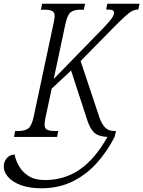

<svg xmlns="http://www.w3.org/2000/svg" viewBox="-72 -734 768 1029"><path d="M3 0 9 -32H28Q61 -32 79.5 -45.5Q98 -59 109 -111L214 -604Q217 -619 219 -629.5Q221 -640 221 -647Q221 -669 206.5 -675.5Q192 -682 167 -682H147L154 -714H384L377 -682H358Q325 -682 307 -668.5Q289 -655 278 -603L216 -311L484 -586Q516 -620 527.5 -636.5Q539 -653 539 -665Q539 -676 531 -679.5Q523 -683 497 -683L503 -714H676L669 -683Q652 -683 636.5 -675Q621 -667 599.5 -647.5Q578 -628 545 -595L360 -407L461 -104Q474 -68 492 -50Q510 -32 541 -32H550L542 0Q503 77 447 139.5Q391 202 317 238.5Q243 275 150 275Q84 275 38 257.5Q-8 240 -31.5 211Q-55 182 -51 149Q-49 129 -34.5 112.5Q-20 96 6 94Q11 122 28.5 154Q46 186 80 208.5Q114 231 169 231Q272 231 354 175.5Q436 120 504 0Q452 -3 430 -26Q408 -49 393 -98L309 -356L205 -259L173 -109Q170 -97 168.5 -85.5Q167 -74 167 -67Q167 -45 181 -38.5Q195 -32 221 -32H240L234 0Z"/></svg>

Font: Noto Serif Condensed Light
Style: Italic
Weight: 300
Width: 3
Italic angle: -12°
Designer: Monotype Design Team
Foundry: Monotype Imaging Inc.
Version: Version 2.014; ttfautohint (v1.8.4.7-5d5b)